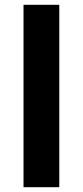

<svg xmlns="http://www.w3.org/2000/svg" viewBox="-20 -780 345 800"><path d="M227 0H78V-760H227Z"/></svg>

Font: Noto Sans Sora Sompeng
Style: Bold
Weight: 700
Designer: Monotype Design Team. David Williams.
Foundry: Monotype Imaging Inc.
Version: Version 2.101